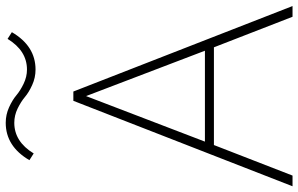

<svg xmlns="http://www.w3.org/2000/svg" viewBox="-204 -819 1021 657"><g transform="rotate(-90 306.5 -490.5)"><path d="M-2.4 0 290 -750H321.8L614.3 0H577.6L473.1 -269H138.7L34.2 0ZM150.4 -299.8H461.4L306.2 -706.5ZM109.9 -885.7 86.9 -900.4Q134.3 -981.4 214.8 -981.4Q242.7 -981.4 267.8 -970Q293 -958.5 308.8 -945.1Q324.7 -931.6 348.4 -920.2Q372.1 -908.7 397 -908.7Q461.4 -908.7 502 -975.1L524.9 -960.4Q477.5 -879.4 397 -879.4Q369.1 -879.4 344 -890.9Q318.8 -902.3 303 -915.8Q287.1 -929.2 263.7 -940.7Q240.2 -952.1 214.8 -952.1Q150.4 -952.1 109.9 -885.7Z"/></g></svg>

Font: Spartan MB ExtLt
Style: Regular
Weight: 200
Designer: Matt Bailey, Mirko Velimirovic
Foundry: Matt Bailey
Version: Version 1.005